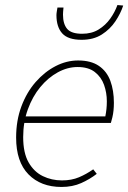

<svg xmlns="http://www.w3.org/2000/svg" viewBox="-20 -730 509 762"><path d="M224 12Q142 12 93 -38Q44 -88 44 -184Q44 -252 65 -308Q86 -364 121.5 -404.5Q157 -445 200.5 -467.5Q244 -490 290 -490Q341 -490 372.5 -468.5Q404 -447 418 -409Q432 -371 432 -322Q432 -306 430.5 -291.5Q429 -277 426 -264.5Q423 -252 420 -242H68L74 -268H398Q401 -283 402.5 -297.5Q404 -312 404 -328Q404 -362 393 -393Q382 -424 356.5 -444Q331 -464 288 -464Q248 -464 209.5 -443Q171 -422 140 -384.5Q109 -347 90.5 -296Q72 -245 72 -186Q72 -123 93.5 -85.5Q115 -48 150 -31Q185 -14 226 -14Q264 -14 293.5 -26.5Q323 -39 350 -58L364 -40Q337 -19 302.5 -3.5Q268 12 224 12ZM304 -572Q250 -572 227 -597.5Q204 -623 204 -670Q204 -676 205.5 -685Q207 -694 208 -700H232Q231 -690 230.5 -683.5Q230 -677 230 -672Q230 -635 246.5 -615.5Q263 -596 306 -596Q344 -596 371.5 -613Q399 -630 417.5 -656Q436 -682 446 -710L469 -708Q459 -677 438 -645.5Q417 -614 384 -593Q351 -572 304 -572Z"/></svg>

Font: Source Sans 3 ExtraLight
Style: Italic
Weight: 250
Italic angle: -11°
Designer: Paul D. Hunt
Foundry: Adobe
Version: Version 3.046;hotconv 1.0.118;makeotfexe 2.5.65603